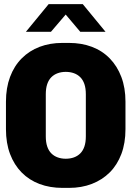

<svg xmlns="http://www.w3.org/2000/svg" viewBox="-20 -905 640 935"><path d="M285 10Q223 10 172.5 -9Q122 -28 85.5 -65Q49 -102 29 -155Q9 -208 9 -276V-410Q9 -477 29 -530.5Q49 -584 86 -621Q123 -658 173 -677Q223 -696 284 -696H316Q377 -696 427.5 -677Q478 -658 514.5 -620.5Q551 -583 571 -530Q591 -477 591 -410V-276Q591 -208 571 -155Q551 -102 514.5 -65.5Q478 -29 427.5 -9.5Q377 10 316 10ZM300 -132Q322 -132 340 -138.5Q358 -145 371 -158Q384 -171 391 -191.5Q398 -212 398 -241V-446Q398 -475 391 -495.5Q384 -516 371 -529Q358 -542 340 -548.5Q322 -555 300 -555Q279 -555 261 -548.5Q243 -542 230 -529Q217 -516 210 -495.5Q203 -475 203 -446V-241Q203 -212 210 -191.5Q217 -171 230 -158Q243 -145 261 -138.5Q279 -132 300 -132ZM106 -750 217 -885H383L494 -750H371L284 -853H316L228 -750Z"/></svg>

Font: Chivo Mono ExtraBold
Style: Regular
Weight: 800
Monospace: yes
Designer: Hector Gatti
Foundry: Omnibus-Type
Version: Version 1.008